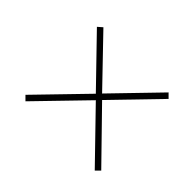

<svg xmlns="http://www.w3.org/2000/svg" viewBox="-86 -546 627 627"><g transform="rotate(45 228.0 -232.5)"><path d="M70 -394 86 -408 236 -252 387 -408 402 -393 251 -237 412 -72 397 -57 237 -222 77 -57 62 -72 222 -237Z"/></g></svg>

Font: Elsie Swash Caps Black
Style: Regular
Weight: 900
Designer: Alejandro Inler
Foundry: Alejandro Inler
Version: 1.001